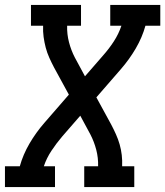

<svg xmlns="http://www.w3.org/2000/svg" viewBox="-29 -755 667 775"><path d="M-9 0V-84H51Q64 -131 90 -175.5Q116 -220 150 -259L249 -373L189 -483Q179 -502 170 -522Q161 -542 155.5 -563Q150 -584 147 -606Q144 -628 145 -651H96V-735H298V-651H242Q241 -617 249.5 -584.5Q258 -552 273 -523L314 -447L387 -531Q411 -558 430.5 -588Q450 -618 461 -651H416V-735H618V-651H558Q545 -604 519 -559.5Q493 -515 459 -476L360 -362L420 -252Q430 -233 439 -213Q448 -193 454 -172Q460 -151 462.5 -129Q465 -107 464 -84H513V0H311V-84H367Q368 -118 359.5 -150.5Q351 -183 336 -212L295 -288L222 -204Q199 -177 179 -147Q159 -117 148 -84H193V0Z"/></svg>

Font: Iosevka Curly Slab MdEx
Style: Italic
Weight: 500
Width: 7
Italic angle: -9°
Monospace: yes
Designer: Belleve Invis
Foundry: Belleve Invis
Version: Version 11.0.0; ttfautohint (v1.8.3)